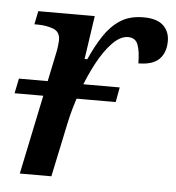

<svg xmlns="http://www.w3.org/2000/svg" viewBox="-45 -588 578 630"><g transform="rotate(5 244.5 -273.0)"><path d="M3 -261 13 -310H345L336 -261ZM127 -402Q130 -415 131.5 -428.5Q133 -442 133 -447Q133 -475 110 -483.5Q87 -492 58 -492H48L57 -536H243L222 -393H231Q250 -436 272.5 -470.5Q295 -505 326 -525.5Q357 -546 403 -546Q447 -546 468 -526.5Q489 -507 489 -475Q489 -437 467.5 -415.5Q446 -394 399 -394Q399 -432 391 -454.5Q383 -477 358 -477Q333 -477 307 -450.5Q281 -424 257.5 -380Q234 -336 215 -283.5Q196 -231 185 -180L147 0H43Z"/></g></svg>

Font: ET Text
Style: Italic
Weight: 470
Italic angle: -12°
Designer: Monotype Design Team
Foundry: Monotype Imaging Inc.
Version: Version 2.009